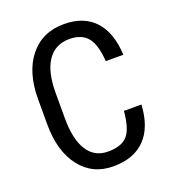

<svg xmlns="http://www.w3.org/2000/svg" viewBox="-133 -822 834 931"><g transform="rotate(-20 283.5 -356.0)"><path d="M522.5 -225.6Q516.6 -111.3 458.3 -50.8Q399.9 9.8 293.5 9.8Q186.5 9.8 123.5 -71.5Q60.5 -152.8 60.5 -292V-420.9Q60.5 -559.6 125.2 -640.1Q189.9 -720.7 301.8 -720.7Q404.8 -720.7 461.2 -658.9Q517.6 -597.2 522.5 -482.4H432.1Q426.3 -569.3 395.5 -606.4Q364.7 -643.6 301.8 -643.6Q229 -643.6 189.9 -586.7Q150.9 -529.8 150.9 -419.9V-289.6Q150.9 -181.6 187.3 -124Q223.6 -66.4 293.5 -66.4Q363.3 -66.4 394 -101.1Q424.8 -135.7 432.1 -225.6Z"/></g></svg>

Font: Roboto Condensed
Style: Regular
Weight: 400
Designer: Google
Version: Version 2.001047; 2015